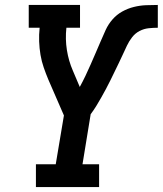

<svg xmlns="http://www.w3.org/2000/svg" viewBox="-20 -755 657 775"><path d="M125 0V-92H205L238 -289L175 -434Q165 -458 156.5 -482.5Q148 -507 143.5 -533.5Q139 -560 138 -587.5Q137 -615 140 -643H96V-735H303V-643H248Q243 -597 250 -553Q257 -509 274 -470L302 -404Q314 -426 325 -449Q336 -472 346 -495Q356 -518 366 -541Q376 -564 386 -587.5Q396 -611 406.5 -634Q417 -657 434 -676.5Q451 -696 473.5 -708.5Q496 -721 520.5 -727Q545 -733 569 -734Q593 -735 617 -735V-643Q599 -643 580 -641Q561 -639 543.5 -630Q526 -621 513.5 -605Q501 -589 492.5 -571Q484 -553 476 -535.5Q468 -518 459.5 -500.5Q451 -483 442.5 -465.5Q434 -448 425.5 -430.5Q417 -413 407.5 -395.5Q398 -378 388.5 -361Q379 -344 368.5 -327Q358 -310 346 -294L313 -92H380V0Z"/></svg>

Font: Iosevka Curly Slab SmBdExObl
Style: Regular
Weight: 600
Width: 7
Italic angle: -9°
Monospace: yes
Designer: Belleve Invis
Foundry: Belleve Invis
Version: Version 11.1.0; ttfautohint (v1.8.3)